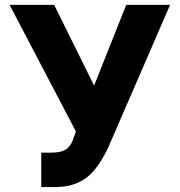

<svg xmlns="http://www.w3.org/2000/svg" viewBox="-20 -747 727 777"><path d="M199.2 -727.3 360.8 -400.6 490.8 -727.3H668.3L418.3 -150.9Q408.4 -129.3 396.8 -109.6Q385.3 -89.8 372.2 -71.7Q359 -53.6 342.5 -38.5Q326 -23.4 305.4 -12.6Q284.8 -1.8 259.6 4.1Q234.4 9.9 203.8 9.9H147V-129.3H184.3Q204.2 -129.3 219.1 -131.9Q234 -134.6 245.4 -141.5Q256.7 -148.4 264.9 -160.7Q273.1 -172.9 279.1 -192.5L287.3 -214.8L18.8 -727.3Z"/></svg>

Font: Inter P Extra Bold
Style: Regular
Weight: 800
Designer: Rasmus Andersson
Foundry: rsms
Version: Version 3.018;git-588b23468